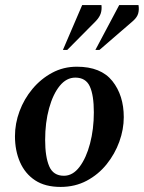

<svg xmlns="http://www.w3.org/2000/svg" viewBox="-20 -727 567 757"><path d="M219 10Q158 10 118.5 -16Q79 -42 59 -87.5Q39 -133 39 -190Q39 -240 57 -288.5Q75 -337 108 -376.5Q141 -416 185.5 -440Q230 -464 283 -464Q378 -464 423 -407.5Q468 -351 468 -265Q468 -217 450.5 -168.5Q433 -120 400.5 -79.5Q368 -39 322 -14.5Q276 10 219 10ZM232 -34Q267 -34 293.5 -69Q320 -104 335 -161Q350 -218 350 -284Q350 -352 334 -386.5Q318 -421 277 -421Q242 -421 215.5 -388.5Q189 -356 173.5 -300Q158 -244 158 -175Q158 -109 174 -71.5Q190 -34 232 -34ZM228 -530 304 -707H380Q382 -690 377.5 -675Q373 -660 358 -644L245 -530ZM356 -530 450 -707H526Q529 -690 525 -674.5Q521 -659 504 -644L372 -530Z"/></svg>

Font: Spectral SemiBold
Style: Italic
Weight: 600
Italic angle: -10°
Designer: Jean-Baptiste Levee
Foundry: Production Type
Version: Version 2.001